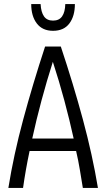

<svg xmlns="http://www.w3.org/2000/svg" viewBox="-20 -921 521 941"><path d="M21 0Q47 -162 93.5 -334.5Q140 -507 201 -693H278Q340 -507 386.5 -334.5Q433 -162 460 0H386Q379 -42 371.5 -88Q364 -134 353 -181H125Q115 -134 107 -88.5Q99 -43 93 0ZM138 -242H341Q321 -333 295.5 -428Q270 -523 239 -618Q209 -524 183.5 -429Q158 -334 138 -242ZM240 -770Q188 -770 160.5 -806Q133 -842 133 -901H179Q181 -862 195.5 -841Q210 -820 240 -820Q270 -820 284.5 -841Q299 -862 300 -901H347Q347 -842 320 -806Q293 -770 240 -770Z"/></svg>

Font: Ubuntu Sans Condensed
Style: Regular
Weight: 400
Width: 3
Designer: Dalton Maag Ltd
Foundry: Dalton Maag Ltd
Version: Version 1.006; ttfautohint (v1.8.4.7-5d5b)